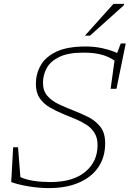

<svg xmlns="http://www.w3.org/2000/svg" viewBox="-20 -955 665 985"><path d="M519.5 -220Q519.5 -148.5 484.2 -97Q449 -45.5 384.2 -17.8Q319.5 10 230.5 10Q179.5 10 125.2 0.8Q71 -8.5 37.5 -21L47.5 -199.5H72.5L84.5 -46.5Q115.5 -32.5 155 -26.8Q194.5 -21 238 -21Q354 -21 417.2 -73.2Q480.5 -125.5 480.5 -210.5Q480.5 -248 464.8 -273.2Q449 -298.5 423 -315.2Q397 -332 366.8 -344.5Q336.5 -357 307 -369Q268 -385 235.5 -404Q203 -423 183.5 -451.8Q164 -480.5 164 -524.5Q164 -575.5 188.5 -619.2Q213 -663 269 -689.8Q325 -716.5 420 -716.5Q466.5 -716.5 508.8 -706.8Q551 -697 581 -683L599.5 -732H625L577.5 -499.5H547.5L567.5 -644Q538.5 -664.5 500.5 -674.8Q462.5 -685 407.5 -685Q330 -685 284.5 -663Q239 -641 219.8 -605.8Q200.5 -570.5 200.5 -531Q200.5 -489.5 222.5 -463.8Q244.5 -438 279.8 -421.2Q315 -404.5 354.5 -389Q394 -374 432 -355Q470 -336 494.8 -304.5Q519.5 -273 519.5 -220ZM415.5 -772 562 -935H616.5L614.5 -927L441.5 -772Z"/></svg>

Font: Newsreader 6pt ExtraLight
Style: Italic
Weight: 275
Italic angle: -17°
Designer: Hugues Gentile
Foundry: Production Type
Version: Version 1.003; ttfautohint (v1.8.3)